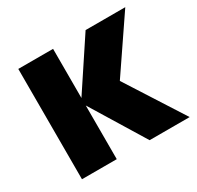

<svg xmlns="http://www.w3.org/2000/svg" viewBox="-136 -738 953 929"><g transform="rotate(-30 341.0 -273.0)"><path d="M70.3 35.2V-581.1H264.6V-306.6L446.3 -581.1H668L466.8 -285.2L671.9 35.2H448.2L264.6 -264.6V35.2Z"/></g></svg>

Font: GenEi M Gothic v2 Black
Style: Regular
Weight: 900
Version: Version 2.0